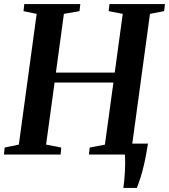

<svg xmlns="http://www.w3.org/2000/svg" viewBox="-28 -763 835 948"><path d="M581 165Q583.5 148 585.5 127Q587.5 106 588.8 84Q590 62 590 40.2Q590 18.5 588.5 0L548.5 -54H702.5Q694 1 684.8 42.2Q675.5 83.5 666 113.2Q656.5 143 647.5 165ZM-8.5 0 -5 -34.5 65 -49 153 -694.5 88 -708 92 -743H368.5L364.5 -708L287.5 -694.5L248 -404.5H538.5L578 -694.5L508.5 -708L512.5 -743H786.5L782.5 -708L712.5 -694.5L624.5 -49L694 -34.5L690 0H411L415 -34.5L490 -49L532 -355.5H241.5L199.5 -49L274.5 -34.5L271.5 0Z"/></svg>

Font: Merriweather 72pt SemiBold
Style: Italic
Weight: 600
Italic angle: -7.8°
Version: Version 2.101